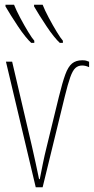

<svg xmlns="http://www.w3.org/2000/svg" viewBox="-20 -786 394 806"><path d="M325 -533Q335 -533 341 -531.5Q347 -530 354 -527V-504Q339 -511 325 -511Q308 -511 296.5 -500.5Q285 -490 275 -462Q265 -434 252 -381L159 0H130L5 -527H31L114 -172Q122 -135 129.5 -102.5Q137 -70 144 -34H147Q153 -65 160 -99.5Q167 -134 177 -174L227 -379Q242 -440 254 -473Q266 -506 282.5 -519.5Q299 -533 325 -533ZM159 -766Q168 -743 185 -711Q202 -679 218.5 -652Q235 -625 244 -615V-606H231Q221 -615 206 -633.5Q191 -652 175.5 -675.5Q160 -699 146 -721Q132 -743 123 -759V-766ZM39 -766Q48 -743 65 -711Q82 -679 98.5 -652Q115 -625 124 -615V-606H111Q101 -615 86 -633.5Q71 -652 55.5 -675.5Q40 -699 26 -721Q12 -743 3 -759V-766Z"/></svg>

Font: Noto Sans ExtraCondensed Thin
Style: Regular
Weight: 100
Width: 2
Designer: Monotype Design Team
Foundry: Monotype Imaging Inc.
Version: Version 2.013; ttfautohint (v1.8.4.7-5d5b)